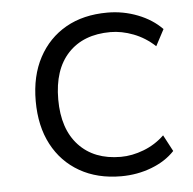

<svg xmlns="http://www.w3.org/2000/svg" viewBox="-43 -544 597 595"><g transform="rotate(-5 255.5 -246.5)"><path d="M311 8Q237 8 182 -23.5Q127 -55 97 -112Q67 -169 67 -247Q67 -325 97.5 -382Q128 -439 182.5 -470Q237 -501 312 -501Q361 -501 406 -483.5Q451 -466 481 -435L454 -384Q424 -412 387.5 -426Q351 -440 316 -440Q232 -440 184.5 -389.5Q137 -339 137 -246Q137 -154 184.5 -103Q232 -52 315 -52Q350 -52 386.5 -66Q423 -80 451 -107L478 -56Q450 -26 405.5 -9Q361 8 311 8Z"/></g></svg>

Font: Nunito Sans 8pt Light
Style: Regular
Weight: 300
Version: Version 3.101;gftools[0.9.27]